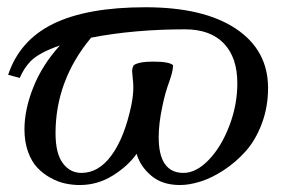

<svg xmlns="http://www.w3.org/2000/svg" viewBox="-20 -518 802 540"><path d="M48.8 -154.3Q48.8 -210.4 74 -273.2Q99.1 -335.9 148.4 -390.1Q89.8 -370.1 65.9 -345.7Q46.9 -325.7 35.6 -298.8L2.9 -307.6Q35.2 -404.8 130.1 -451.2Q225.1 -497.6 389.2 -497.6Q552.7 -497.6 643.3 -437.3Q733.9 -377 733.9 -270.5Q733.9 -216.8 716.3 -170.2Q698.7 -123.5 671.1 -92.8Q643.6 -62 609.9 -39.8Q576.2 -17.6 544.4 -7.6Q512.7 2.4 486.3 2.4Q436 2.4 405 -24.2Q374 -50.8 364.3 -85.4Q339.8 -50.8 297.1 -24.2Q254.4 2.4 204.1 2.4Q183.6 2.4 163.3 -2Q143.1 -6.3 122.1 -17.8Q101.1 -29.3 85 -46.4Q68.8 -63.5 58.8 -91.3Q48.8 -119.1 48.8 -154.3ZM411.1 -344.7Q456.5 -344.7 466.8 -334.5Q466.8 -317.9 455.6 -287.1Q444.3 -256.3 437 -220.7Q426.3 -171.4 426.3 -132.3Q426.3 -31.7 496.1 -31.7Q531.7 -31.7 566.9 -68.1Q602.1 -104.5 624.8 -163.6Q647.5 -222.7 647.5 -283.7Q647.5 -356.4 609.4 -396Q571.3 -435.5 500.5 -435.5Q357.4 -435.5 236.3 -412.1Q136.2 -292 136.2 -143.1Q136.2 -86.9 156.5 -59.3Q176.8 -31.7 209 -31.7Q257.8 -31.7 293.9 -81.5Q330.1 -131.3 349.1 -220.7Q355 -249.5 355 -272.5Q355 -283.7 353.3 -298.3Q351.6 -313 351.6 -317.4Q351.6 -325.7 356 -334.5Q370.1 -344.7 411.1 -344.7Z"/></svg>

Font: Flanker
Style: Italic
Weight: 400
Italic angle: -12°
Designer: Flanker
Version: Version 2.027